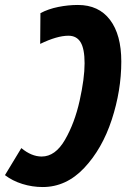

<svg xmlns="http://www.w3.org/2000/svg" viewBox="-50 -744 509 774"><path d="M439 -496Q439 -379 400.5 -261.5Q362 -144 289.5 -67Q217 10 122 10Q80 10 40 -2.5Q0 -15 -30 -38L36 -147Q77 -113 118 -113Q173 -113 212 -180.5Q251 -248 271 -338Q291 -428 291 -489Q291 -547 275 -573.5Q259 -600 226 -600Q180 -600 112 -567L113 -691Q145 -708 185 -716Q225 -724 264 -724Q348 -724 393.5 -664Q439 -604 439 -496Z"/></svg>

Font: Noto Sans Display Ex Bold Cond
Style: Italic
Weight: 800
Width: 3
Italic angle: -12°
Designer: Monotype Design team
Foundry: Monotype Imaging Inc.
Version: Version 1.000